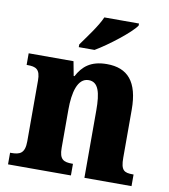

<svg xmlns="http://www.w3.org/2000/svg" viewBox="-85 -838 803 911"><g transform="rotate(10 316.5 -383.0)"><path d="M249 -619V-606H325C388 -643 488 -721 511 -756V-766H344C325 -721 277 -659 249 -619ZM15 0H318V-56H314C273 -56 252 -65 252 -121V-306C252 -387 269 -460 323 -460C370 -460 383 -410 383 -325V0H610V-56H606C564 -56 548 -65 548 -126V-357C548 -492 495 -550 395 -550C317 -550 279 -516 253 -467H249L236 -536H20V-480H24C65 -480 86 -471 86 -416V-124C86 -65 62 -56 20 -56H15Z"/></g></svg>

Font: Noto Serif Sinhala SemiCondensed ExtraBold
Style: Regular
Weight: 800
Width: 4
Designer: Jelle Bosma - Monotype Design Team
Foundry: Monotype Imaging Inc.
Version: Version 2.007